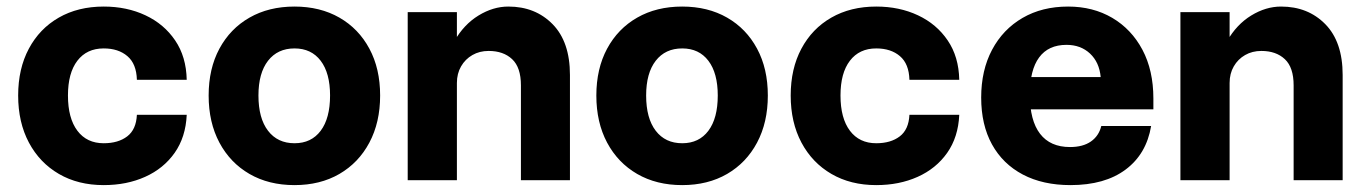

<svg xmlns="http://www.w3.org/2000/svg" viewBox="-20 -536 4058 571"><path d="M34 -252Q34 -172 66 -111.9Q98 -51.9 155.2 -18.7Q212.4 14.5 288.4 14.5Q357 14.5 411.6 -10.1Q466.3 -34.6 499.3 -81.3Q532.3 -128.1 535.3 -194.5H387.1Q385 -150.7 358.3 -130.4Q331.6 -110 288.4 -110Q238.2 -110 210.2 -147.1Q182.1 -184.3 182.1 -252Q182.1 -318.9 210.1 -355.4Q238.1 -392 288.4 -392Q332.1 -392 358.9 -369Q385.8 -346.1 387.1 -298.7H535.3Q533.9 -367.3 500.9 -415.8Q468 -464.4 412.7 -490.4Q357.3 -516.5 288.4 -516.5Q212.1 -516.5 154.8 -483.6Q97.6 -450.8 65.8 -391.2Q34 -331.7 34 -252Z M600.5 -251.8Q600.5 -172 632.5 -111.9Q664.5 -51.9 721.9 -18.7Q779.4 14.5 855.8 14.5Q932.1 14.5 989.4 -18.7Q1046.6 -51.9 1078.5 -111.9Q1110.5 -172 1110.5 -251.9Q1110.5 -331.9 1078.5 -391.3Q1046.6 -450.8 989.4 -483.6Q932.1 -516.5 855.8 -516.5Q779.4 -516.5 722 -483.6Q664.6 -450.8 632.5 -391.2Q600.5 -331.7 600.5 -251.8ZM961.6 -252Q961.6 -184.3 933.7 -147.1Q905.8 -110 855.9 -110Q805.6 -110 777.1 -147.1Q748.6 -184.3 748.6 -252Q748.6 -318.6 777.1 -355.3Q805.6 -392 855.9 -392Q905.8 -392 933.7 -355.3Q961.6 -318.6 961.6 -252Z M1529.2 -282.2V0H1675V-313Q1675 -411.6 1623.4 -464.1Q1571.9 -516.5 1491.8 -516.5Q1446.6 -516.5 1403.1 -489.9Q1359.6 -463.3 1331.3 -413.8Q1303 -364.3 1302.8 -294.8L1338.8 -289.2Q1338.8 -317.2 1351.2 -338.6Q1363.6 -360.1 1384.9 -372.3Q1406.1 -384.5 1433.2 -384.5Q1477.1 -384.5 1503.1 -360Q1529.2 -335.5 1529.2 -282.2ZM1192.5 -500V0H1338.8V-500Z M1753.5 -251.8Q1753.5 -172 1785.5 -111.9Q1817.5 -51.9 1874.9 -18.7Q1932.4 14.5 2008.8 14.5Q2085.1 14.5 2142.4 -18.7Q2199.6 -51.9 2231.5 -111.9Q2263.5 -172 2263.5 -251.9Q2263.5 -331.9 2231.5 -391.3Q2199.6 -450.8 2142.4 -483.6Q2085.1 -516.5 2008.8 -516.5Q1932.4 -516.5 1875 -483.6Q1817.6 -450.8 1785.5 -391.2Q1753.5 -331.7 1753.5 -251.8ZM2114.6 -252Q2114.6 -184.3 2086.7 -147.1Q2058.8 -110 2008.9 -110Q1958.6 -110 1930.1 -147.1Q1901.6 -184.3 1901.6 -252Q1901.6 -318.6 1930.1 -355.3Q1958.6 -392 2008.9 -392Q2058.8 -392 2086.7 -355.3Q2114.6 -318.6 2114.6 -252Z M2331.5 -252Q2331.5 -172 2363.5 -111.9Q2395.5 -51.9 2452.7 -18.7Q2509.9 14.5 2585.9 14.5Q2654.5 14.5 2709.1 -10.1Q2763.8 -34.6 2796.8 -81.3Q2829.8 -128.1 2832.8 -194.5H2684.6Q2682.5 -150.7 2655.8 -130.4Q2629.1 -110 2585.9 -110Q2535.7 -110 2507.7 -147.1Q2479.6 -184.3 2479.6 -252Q2479.6 -318.9 2507.6 -355.4Q2535.6 -392 2585.9 -392Q2629.6 -392 2656.4 -369Q2683.3 -346.1 2684.6 -298.7H2832.8Q2831.4 -367.3 2798.4 -415.8Q2765.5 -464.4 2710.2 -490.4Q2654.8 -516.5 2585.9 -516.5Q2509.6 -516.5 2452.3 -483.6Q2395.1 -450.8 2363.3 -391.2Q2331.5 -331.7 2331.5 -252Z M2898 -245.9Q2898 -164.8 2930.1 -106.6Q2962.3 -48.3 3021.9 -16.9Q3081.5 14.5 3163.5 14.5Q3265.8 14.5 3327.6 -31.8Q3389.5 -78 3403.4 -161.3H3255.2Q3248 -131.7 3224.3 -115.2Q3200.6 -98.7 3162.2 -98.7Q3103.4 -98.7 3073.1 -138.1Q3042.7 -177.5 3042.7 -254.7Q3042.7 -327.9 3070.3 -365.2Q3097.9 -402.6 3151.7 -402.6Q3194 -402.6 3221.7 -376.7Q3249.3 -350.8 3253.4 -306.9H3037.6V-210.9H3410.1V-243Q3410.1 -326.6 3377.6 -387.9Q3345 -449.2 3287.8 -482.9Q3230.6 -516.5 3156.5 -516.5Q3079.2 -516.5 3021 -482.7Q2962.8 -448.9 2930.4 -388Q2898 -327.1 2898 -245.9Z M3827.2 -282.2V0H3973V-313Q3973 -411.6 3921.4 -464.1Q3869.9 -516.5 3789.8 -516.5Q3744.6 -516.5 3701.1 -489.9Q3657.6 -463.3 3629.3 -413.8Q3601 -364.3 3600.8 -294.8L3636.8 -289.2Q3636.8 -317.2 3649.2 -338.6Q3661.6 -360.1 3682.9 -372.3Q3704.1 -384.5 3731.2 -384.5Q3775.1 -384.5 3801.1 -360Q3827.2 -335.5 3827.2 -282.2ZM3490.5 -500V0H3636.8V-500Z"/></svg>

Font: Overused Grotesk Light
Style: Regular
Weight: 300
Designer: RandomMaerks
Version: Version 0.005